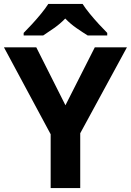

<svg xmlns="http://www.w3.org/2000/svg" viewBox="-20 -1020 664 974"><path d="M312 -486 461 -780H624L387 -344V-66H237V-339L0 -780H164ZM399 -1000Q413 -978 435.5 -950.5Q458 -923 482 -897Q506 -871 524 -853V-840H425Q399 -856 368 -877.5Q337 -899 311 -926Q285 -899 255 -878Q225 -857 199 -840H100V-853Q119 -872 142.5 -897.5Q166 -923 188.5 -950.5Q211 -978 225 -1000Z"/></svg>

Font: Noto Sans Malayalam UI
Style: Regular
Weight: 400
Designer: Jelle Bosma - Monotype Design Team
Foundry: Monotype Imaging Inc.
Version: Version 2.104